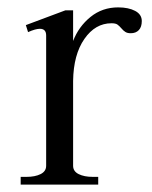

<svg xmlns="http://www.w3.org/2000/svg" viewBox="-20 -500 411 520"><path d="M364 -443Q364 -427 356 -418.5Q348 -410 334 -410Q325 -410 319.5 -413.5Q314 -417 309 -423Q303 -430 298 -433.5Q293 -437 282 -437Q238 -437 208.5 -394.5Q179 -352 178 -281V-51Q178 -36 193 -28.5Q208 -21 231 -21H246V0H36V-21H52Q75 -21 90 -28.5Q105 -36 105 -51V-404Q105 -422 88 -422Q76 -422 56 -413L50 -432L157 -472H178V-389Q193 -428 225 -454Q257 -480 300 -480Q328 -480 346 -470.5Q364 -461 364 -443Z"/></svg>

Font: Taviraj Light
Style: Regular
Weight: 300
Designer: Katatrad Team
Foundry: CadsonDemak
Version: Version 1.001